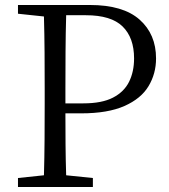

<svg xmlns="http://www.w3.org/2000/svg" viewBox="-20 -749 677 769"><path d="M324 -688H245Q243 -616 242.5 -542Q242 -468 242 -392V-335H314Q388 -335 432.5 -358Q477 -381 497 -421.5Q517 -462 517 -515Q517 -598 471 -643Q425 -688 324 -688ZM305 -295H242Q242 -233 242.5 -171.5Q243 -110 245 -47L352 -36V0H52V-36L156 -47Q158 -118 158.5 -191Q159 -264 159 -337V-392Q159 -465 158.5 -538Q158 -611 156 -683L52 -694V-729H340Q473 -729 539 -670.5Q605 -612 605 -515Q605 -454 575 -404Q545 -354 478.5 -324.5Q412 -295 305 -295Z"/></svg>

Font: Shippori Mincho TTF
Style: Regular
Weight: 400
Version: Version 2.100